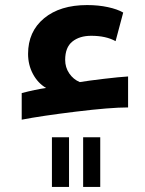

<svg xmlns="http://www.w3.org/2000/svg" viewBox="-20 -451 566 751"><path d="M64.9 -86.9Q119.1 -101.1 160.2 -106.9Q127.9 -126 108.9 -161.6Q89.8 -197.3 89.8 -240.2Q89.8 -327.6 152.3 -379.4Q214.8 -431.2 320.8 -431.2Q364.7 -431.2 402.1 -423.1Q439.5 -415 461.9 -401.9L432.1 -290Q394.5 -311 336.9 -311Q291 -311 262.9 -288.3Q234.9 -265.6 234.9 -216.8Q234.9 -187.5 250.7 -164.1Q266.6 -140.6 292 -129.9Q324.2 -135.3 385.7 -142.6Q447.3 -149.9 481 -151.9V-30.8Q411.1 -30.8 275.9 -14.2Q140.6 2.4 64.9 17.1ZM305.2 85.9H372.1V280.3H305.2ZM183.1 85.9H250V280.3H183.1Z"/></svg>

Font: Droid Arabic Kufi
Style: Bold
Weight: 700
Designer: Pascal Zoghbi
Foundry: Irfont.ir
Version: Version 1.00 February 28, 2013, initial release